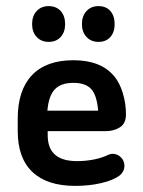

<svg xmlns="http://www.w3.org/2000/svg" viewBox="-20 -598 467 628"><path d="M136 -169H325Q352 -169 372 -181.5Q392 -194 392 -224Q392 -260 381.5 -294Q371 -328 354 -348Q311 -401 220 -401Q131 -401 84.5 -352Q38 -303 38 -210V-169Q38 -81 86 -35.5Q134 10 226 10Q272 10 310.5 1Q349 -8 370 -23Q378 -29 382.5 -37.5Q387 -46 387 -55Q387 -72 375.5 -83.5Q364 -95 348 -95Q343 -95 335 -92Q315 -82 288 -76.5Q261 -71 232 -71Q184 -71 160 -92Q136 -113 136 -156ZM301 -236H135Q139 -284 159 -305.5Q179 -327 220 -327Q260 -327 278.5 -306.5Q297 -286 301 -236ZM139 -578Q115 -578 100 -562Q85 -546 85 -519Q85 -493 100 -477Q115 -461 139 -461Q164 -461 178.5 -477Q193 -493 193 -519Q193 -546 178.5 -562Q164 -578 139 -578ZM302 -578Q278 -578 263 -562Q248 -546 248 -519Q248 -493 263 -477Q278 -461 302 -461Q327 -461 341 -477Q355 -493 355 -519Q355 -546 341 -562Q327 -578 302 -578Z"/></svg>

Font: Beiruti SemiBold
Style: Regular
Weight: 600
Designer: Arlette Boutros
Foundry: Boutros
Version: Version 1.41